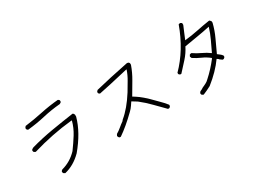

<svg xmlns="http://www.w3.org/2000/svg" viewBox="-50 -1521 3101 2331"><g transform="rotate(-30 1500.0 -356.0)"><path d="M249 -605Q235 -611 230 -625V-640L245 -660Q371 -676 493 -702Q615 -728 741 -739Q747 -737 753.5 -731Q760 -725 761 -720V-705Q760 -693 737 -683Q614 -673 494 -645Q374 -617 249 -605ZM376 77 355 65Q348 54 348 40Q359 22 367 20Q494 -14 585 -111Q641 -187 691 -267Q741 -347 765 -438H752Q476 -410 194 -326L172 -338Q166 -346 166 -363Q172 -378 197 -388Q348 -430 502.5 -456Q657 -482 811 -504Q823 -503 833 -480V-452Q780 -259 615 -62Q507 46 376 77Z M1181 31H1166Q1150 25 1145 0L1157 -22Q1192 -42 1225 -70Q1258 -98 1291 -121L1305 -138Q1415 -228 1520 -394Q1555 -454 1591 -514Q1627 -574 1650 -642H1642Q1345 -572 1224 -549Q1209 -554 1204 -568V-584L1220 -602Q1417 -651 1691 -706Q1699 -705 1705.5 -703.5Q1712 -702 1718 -695Q1724 -688 1724 -680V-664Q1692 -573 1642.5 -489.5Q1593 -406 1544 -322Q1582 -299 1618.5 -272.5Q1655 -246 1714 -190Q1758 -144 1801.5 -102Q1845 -60 1883 -12V5Q1878 18 1864 25H1846Q1780 -41 1714.5 -108.5Q1649 -176 1575 -234Q1560 -242 1548 -251L1505 -277L1476 -234Q1455 -202 1425 -174Q1294 -46 1181 31Z M2307 92 2285 80Q2279 71 2279 55Q2288 37 2305 31Q2322 25 2337 13Q2364 1 2391 -12.5Q2418 -26 2440 -49Q2530 -129 2615 -239V-245Q2566 -285 2509.5 -309.5Q2453 -334 2402 -368L2393 -392L2404 -413Q2413 -420 2430 -420Q2482 -384 2539 -358Q2596 -332 2646 -295Q2681 -369 2715.5 -442Q2750 -515 2773 -592Q2680 -572 2589.5 -557.5Q2499 -543 2408 -527Q2371 -452 2313.5 -388.5Q2256 -325 2199 -263H2183Q2177 -265 2171 -271Q2165 -277 2164 -282V-297Q2363 -499 2471 -799Q2479 -804 2496 -804Q2514 -797 2516 -785V-766Q2499 -723 2479.5 -680Q2460 -637 2443 -592Q2540 -602 2631 -621Q2722 -640 2814 -654Q2824 -649 2833 -634L2837 -630V-610Q2814 -516 2773 -429Q2710 -295 2692 -254Q2708 -241 2724.5 -229Q2741 -217 2754 -198V-181Q2751 -171 2733 -161H2718L2699 -175Q2687 -181 2679 -193Q2669 -201 2660 -206Q2569 -78 2422 38Q2393 51 2364 67Q2336 80 2307 92Z"/></g></svg>

Font: Yozai
Style: Regular
Weight: 400
Designer: LXGW / Y.OzVox
Foundry: LXGW / Y.OzVox
Version: Version 0.861;October 22, 2024